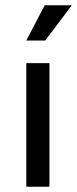

<svg xmlns="http://www.w3.org/2000/svg" viewBox="-20 -710 293 730"><path d="M80 0V-470H168V0ZM152 -556H80L150 -690H253Z"/></svg>

Font: Mukta
Style: Regular
Weight: 400
Designer: Girish Dalvi and Yashodeep Gholap
Foundry: Ek Type
Version: Version 2.538;PS 1.001;hotconv 16.6.51;makeotf.lib2.5.65220;